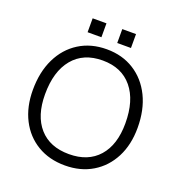

<svg xmlns="http://www.w3.org/2000/svg" viewBox="-141 -910 972 1038"><g transform="rotate(20 344.5 -391.5)"><path d="M386 -791H465V-711H386ZM215.5 -791H295V-711H215.5ZM44 -317.5Q44 -420.5 81.5 -497.5Q119 -574.5 187 -617.2Q255 -660 345.5 -660Q435.5 -660 503.2 -617.2Q571 -574.5 608.8 -497.5Q646.5 -420.5 646.5 -317.5Q646.5 -220 608.8 -146.8Q571 -73.5 503.2 -32.8Q435.5 8 345.5 8Q255 8 187 -32.8Q119 -73.5 81.5 -146.8Q44 -220 44 -317.5ZM576 -317.5Q576 -449 515.5 -522.2Q455 -595.5 345.5 -595.5Q235 -595.5 174.5 -522.2Q114 -449 114 -317.5Q114 -194 174.5 -125.5Q235 -57 345.5 -57Q455 -57 515.5 -125.5Q576 -194 576 -317.5Z"/></g></svg>

Font: Overused Grotesk Book
Style: Regular
Weight: 375
Version: Version 0.004